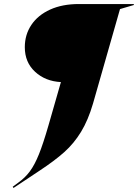

<svg xmlns="http://www.w3.org/2000/svg" viewBox="-20 -732 684 952"><path d="M371 -712H644L643 -707L575 -687L441 -218Q417 -136 382 -78.5Q347 -21 299 22Q251 65 175 115L47 200L43 194L70 174Q105 149 128.5 117Q152 85 173 33Q194 -19 220 -109L282 -325Q205 -329 154 -376Q103 -423 103 -498Q103 -560 135.5 -608.5Q168 -657 228.5 -684.5Q289 -712 371 -712Z"/></svg>

Font: Nyght Serif Dark Italic
Style: Regular
Weight: 800
Italic angle: -16°
Designer: Maksym Kobuzan
Version: Version 0.400